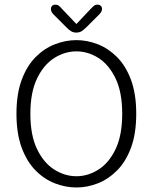

<svg xmlns="http://www.w3.org/2000/svg" viewBox="-20 -798 659 828"><path d="M309.5 10.5Q263 10.5 217 -7.2Q171 -25 133.5 -62.8Q96 -100.5 73.5 -161.2Q51 -222 51 -307.5Q51 -393 73.5 -453.5Q96 -514 133.5 -551.8Q171 -589.5 217 -607.2Q263 -625 309.5 -625Q356 -625 401.5 -607.2Q447 -589.5 484.8 -551.8Q522.5 -514 545 -453.5Q567.5 -393 567.5 -307.5Q567.5 -222 545 -161.2Q522.5 -100.5 484.8 -62.8Q447 -25 401.5 -7.2Q356 10.5 309.5 10.5ZM309.5 -38Q359.5 -38 404.8 -66.8Q450 -95.5 478.5 -155Q507 -214.5 507 -307.5Q507 -400 478.5 -459.5Q450 -519 404.8 -547.8Q359.5 -576.5 309.5 -576.5Q259.5 -576.5 214 -547.8Q168.5 -519 139.8 -459.5Q111 -400 111 -307.5Q111 -214.5 139.8 -155Q168.5 -95.5 214 -66.8Q259.5 -38 309.5 -38ZM408.5 -736.5 352.5 -680.5Q341 -669 331.5 -663.2Q322 -657.5 309 -657.5Q296.5 -657.5 286.8 -663.2Q277 -669 266 -680.5L210 -736.5Q199.5 -747.5 199.5 -759Q199.5 -767.5 204.8 -772.8Q210 -778 218.5 -778Q227.5 -778 233.5 -773.5Q239.5 -769 247.5 -759.5L309.5 -694.5L371 -759.5Q379 -768 385.2 -773Q391.5 -778 400 -778Q409 -778 414.5 -772.8Q420 -767.5 420 -760Q420 -755 417.5 -749Q415 -743 408.5 -736.5Z"/></svg>

Font: Sono Monospace Light
Style: Regular
Weight: 300
Version: Version 2.112